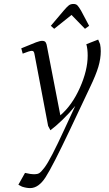

<svg xmlns="http://www.w3.org/2000/svg" viewBox="-20 -651 553 974"><path d="M73.2 286.1 106.9 226.1Q133.8 232.9 155.8 232.9Q169.4 232.9 179 227.3Q188.5 221.7 205.3 199.5Q222.2 177.2 246.8 129.4Q271.5 81.5 309.1 0L361.8 -113.8Q333 -78.1 297.6 -43.9Q262.2 -9.8 235.8 9.8L224.1 -12.2L155.8 -372.1Q153.8 -385.3 150.6 -389.2Q147.5 -393.1 141.1 -393.1Q130.9 -393.1 95.2 -378.9L87.9 -405.8Q142.6 -428.7 162.8 -436.3Q183.1 -443.8 193.8 -443.8Q207 -443.8 211.9 -436Q216.8 -428.2 219.2 -411.1L286.1 -65.9Q346.2 -117.7 385.5 -206.1Q424.8 -294.4 424.8 -369.1Q424.8 -402.8 418 -426.8L478 -450.2L487.8 -426.8Q491.2 -410.2 491.2 -391.1Q491.2 -353.5 479 -312.3Q466.8 -271 437 -209L335 6.8Q247.1 192.4 211.4 247.8Q175.8 303.2 132.8 303.2Q114.3 303.2 91.8 295.9ZM237.8 -520 303.2 -597.2Q319.8 -616.7 329.1 -623.8Q338.4 -630.9 352.1 -630.9Q365.2 -630.9 372.1 -624.3Q378.9 -617.7 391.1 -597.2L432.1 -520L411.1 -504.9L342.8 -575.2L254.9 -504.9Z"/></svg>

Font: Dehuti Alt
Style: Italic
Weight: 400
Version: Version 1.2